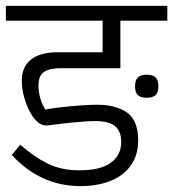

<svg xmlns="http://www.w3.org/2000/svg" viewBox="-26 -629 594 659"><path d="M548.3 -558.1H387.2V-395H184.6Q153.3 -395 136 -387.9Q118.7 -380.9 112.3 -367.9Q106 -355 106 -335Q106 -314.5 112.1 -292.2Q118.2 -270 129.9 -252.9Q158.7 -258.8 214.1 -264.2Q269.5 -269.5 308.1 -269.5Q371.1 -269.5 409.7 -242.9Q448.2 -216.3 448.2 -147Q448.2 -95.2 422.1 -59.8Q396 -24.4 351.3 -7.3Q306.6 9.8 251.5 9.8Q180.2 9.8 120.8 -17.8Q61.5 -45.4 14.6 -97.2L43.5 -132.3Q90.3 -90.8 137.5 -67.6Q184.6 -44.4 246.1 -44.4Q319.3 -44.4 354.7 -70.6Q390.1 -96.7 390.1 -142.1Q390.1 -177.7 369.4 -195.6Q348.6 -213.4 301.3 -213.4Q271 -213.4 220.7 -208.3Q170.4 -203.1 140.1 -198.7Q137.7 -198.2 132.8 -198.2Q115.7 -198.2 100.1 -212.9Q79.1 -232.9 64 -273.2Q48.8 -313.5 48.8 -351.6Q48.8 -398.9 79.3 -423.8Q109.9 -448.7 168.5 -449.7H326.2V-558.1H-5.9V-608.9H548.3ZM517.6 -333Q517.6 -312 508.1 -302.7Q498.5 -293.5 477.5 -293.5Q456.5 -293.5 447 -302.7Q437.5 -312 437.5 -333Q437.5 -354 447 -363.3Q456.5 -372.6 477.5 -372.6Q498.5 -372.6 508.1 -363.3Q517.6 -354 517.6 -333Z"/></svg>

Font: Varta
Style: Light
Weight: 300
Designer: Joana Correia, Viktoriya Grabowska, Eben Sorkin
Foundry: Sorkin Type
Version: Version 1.002; ttfautohint (v1.3) -l 8 -r 24 -G 200 -x 12 -H